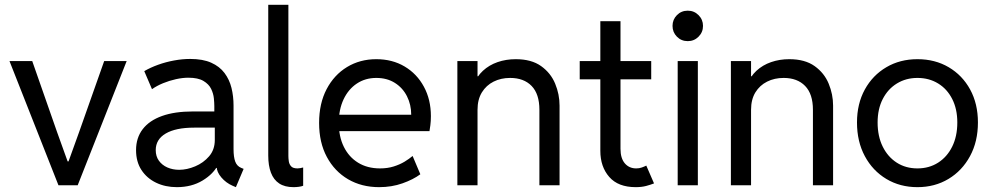

<svg xmlns="http://www.w3.org/2000/svg" viewBox="-20 -772 4134 800"><path d="M223.6 0 19.5 -517.6H114.3L217.8 -221.7L261.7 -99.6H265.6L309.6 -221.7L414.1 -517.6H507.8L303.7 0Z M716.8 7.8Q668.9 7.8 630.4 -10.7Q591.8 -29.3 569.3 -63.7Q546.9 -98.1 546.9 -146.5Q546.9 -197.8 574.7 -233.9Q602.5 -270 655.3 -288.8Q708 -307.6 783.2 -307.6H890.6V-240.2H789.1Q712.4 -240.2 670.7 -215.8Q628.9 -191.4 628.9 -146.5Q628.9 -120.6 642.1 -102.3Q655.3 -84 677.5 -74.2Q699.7 -64.5 726.6 -64.5Q758.8 -64.5 793.2 -78.9Q827.6 -93.3 851.3 -120.8Q875 -148.4 875 -188.5V-242.2L873 -272.5V-330.1Q873 -342.8 871.1 -362.5Q869.1 -382.3 859.6 -401.9Q850.1 -421.4 827.6 -434.8Q805.2 -448.2 764.6 -448.2Q740.7 -448.2 713.1 -442.1Q685.5 -436 659.4 -425.3Q633.3 -414.6 613.3 -400.4L581.1 -475.6Q606.9 -490.7 638.9 -502.2Q670.9 -513.7 705.3 -520Q739.7 -526.4 772.5 -526.4Q825.2 -526.4 860.1 -510.7Q895 -495.1 915.5 -467.8Q936 -440.4 944.6 -405.5Q953.1 -370.6 953.1 -332V-150.4Q953.1 -117.7 960.2 -98.6Q967.3 -79.6 985.4 -72.3L995.1 -68.4L962.9 7.8L949.2 2Q921.9 -9.8 902.3 -32.7Q882.8 -55.7 882.8 -78.1L899.4 -72.3H867.2L888.7 -85.9Q869.6 -47.4 824 -19.8Q778.3 7.8 716.8 7.8Z M1203.1 7.8Q1166.5 7.8 1143.3 -7.6Q1120.1 -22.9 1108.9 -52.5Q1097.7 -82 1097.7 -124V-752H1181.6V-122.1Q1181.6 -112.3 1183.3 -100.1Q1185.1 -87.9 1192.9 -79.1Q1200.7 -70.3 1219.7 -70.3Q1225.6 -70.3 1231.4 -71.5Q1237.3 -72.8 1243.2 -74.2V2Q1235.8 4.9 1225.1 6.3Q1214.4 7.8 1203.1 7.8Z M1559.6 7.8Q1486.8 7.8 1430.4 -25.1Q1374 -58.1 1341.8 -118.2Q1309.6 -178.2 1309.6 -259.8Q1309.6 -340.8 1340.8 -400.4Q1372.1 -460 1426 -492.7Q1480 -525.4 1547.9 -525.4Q1614.7 -525.4 1666 -494.9Q1717.3 -464.4 1746.3 -410.6Q1775.4 -356.9 1775.4 -288.1Q1775.4 -267.1 1773.2 -250.5Q1771 -233.9 1769.5 -225.6H1373V-293.9H1693.4Q1693.4 -335.9 1675.8 -370.8Q1658.2 -405.8 1625.5 -426.5Q1592.8 -447.3 1547.9 -447.3Q1502 -447.3 1466.8 -423.8Q1431.6 -400.4 1411.6 -358.2Q1391.6 -315.9 1391.6 -259.8Q1391.6 -203.1 1412.6 -160.4Q1433.6 -117.7 1472.2 -94Q1510.7 -70.3 1563.5 -70.3Q1594.7 -70.3 1620.4 -78.4Q1646 -86.4 1665.8 -98.4Q1685.5 -110.4 1699.2 -122.1L1731.4 -45.9Q1701.7 -23.9 1657 -8.1Q1612.3 7.8 1559.6 7.8Z M1885.7 0V-517.6H1969.7V-454.1H1989.3L1953.1 -418Q1966.3 -453.1 1992.2 -477.1Q2018.1 -501 2053.2 -513.2Q2088.4 -525.4 2128.9 -525.4Q2194.3 -525.4 2234.6 -496.6Q2274.9 -467.8 2293.2 -423.3Q2311.5 -378.9 2311.5 -332V0H2227.5V-314.5Q2227.5 -380.4 2195.1 -413.8Q2162.6 -447.3 2105.5 -447.3Q2067.4 -447.3 2036.6 -431.9Q2005.9 -416.5 1987.8 -387Q1969.7 -357.4 1969.7 -314.5V0Z M2628.9 7.8Q2555.7 7.8 2518.6 -34.7Q2481.4 -77.1 2481.4 -143.6V-683.6H2565.4V-152.3Q2565.4 -112.3 2583.5 -91.3Q2601.6 -70.3 2630.9 -70.3Q2643.6 -70.3 2653.8 -74Q2664.1 -77.6 2672.9 -82L2705.1 -7.8Q2690.4 -2 2671.9 2.9Q2653.3 7.8 2628.9 7.8ZM2395.5 -441.4V-517.6H2693.4V-441.4Z M2803.7 0V-517.6H2887.7V0ZM2845.7 -600.6Q2818.8 -600.6 2800.5 -619.1Q2782.2 -637.7 2782.2 -664.1Q2782.2 -690.4 2800.5 -709Q2818.8 -727.5 2845.7 -727.5Q2872.1 -727.5 2890.6 -709Q2909.2 -690.4 2909.2 -664.1Q2909.2 -637.7 2890.6 -619.1Q2872.1 -600.6 2845.7 -600.6Z M3025.4 0V-517.6H3109.4V-454.1H3128.9L3092.8 -418Q3106 -453.1 3131.8 -477.1Q3157.7 -501 3192.9 -513.2Q3228 -525.4 3268.6 -525.4Q3334 -525.4 3374.3 -496.6Q3414.6 -467.8 3432.9 -423.3Q3451.2 -378.9 3451.2 -332V0H3367.2V-314.5Q3367.2 -380.4 3334.7 -413.8Q3302.2 -447.3 3245.1 -447.3Q3207 -447.3 3176.3 -431.9Q3145.5 -416.5 3127.4 -387Q3109.4 -357.4 3109.4 -314.5V0Z M3802.7 7.8Q3730 7.8 3673.1 -26.4Q3616.2 -60.5 3583.5 -121.3Q3550.8 -182.1 3550.8 -261.7Q3550.8 -339.8 3583.5 -399.2Q3616.2 -458.5 3673.1 -491.9Q3730 -525.4 3802.7 -525.4Q3876 -525.4 3932.9 -491.9Q3989.7 -458.5 4022.2 -399.2Q4054.7 -339.8 4054.7 -261.7Q4054.7 -182.1 4021.7 -121.3Q3988.8 -60.5 3931.9 -26.4Q3875 7.8 3802.7 7.8ZM3802.7 -70.3Q3851.1 -70.3 3888.7 -94.2Q3926.3 -118.2 3947.5 -161.1Q3968.8 -204.1 3968.8 -261.7Q3968.8 -317.9 3947.5 -359.6Q3926.3 -401.4 3888.7 -424.3Q3851.1 -447.3 3802.7 -447.3Q3754.9 -447.3 3717.3 -424.3Q3679.7 -401.4 3658.2 -359.6Q3636.7 -317.9 3636.7 -261.7Q3636.7 -204.1 3658 -161.1Q3679.2 -118.2 3716.6 -94.2Q3753.9 -70.3 3802.7 -70.3Z"/></svg>

Font: Reddit Sans
Style: Regular
Weight: 400
Designer: Stephen Hutchings
Foundry: Reddit
Version: Version 1.014